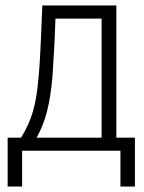

<svg xmlns="http://www.w3.org/2000/svg" viewBox="-20 -552 526 703"><path d="M8 131V-48H57Q86 -94 100.5 -143.5Q115 -193 121 -268Q124 -298 126 -332Q128 -366 130 -413.5Q132 -461 135 -532H406V-48H474V131H421V0H61V131ZM114 -48H352V-484H183Q181 -420 178 -368Q175 -316 172 -270Q165 -193 151.5 -141.5Q138 -90 114 -48Z"/></svg>

Font: Noto Sans Condensed Light
Style: Regular
Weight: 300
Width: 3
Designer: Monotype Design Team
Foundry: Monotype Imaging Inc.
Version: Version 2.013; ttfautohint (v1.8.4.7-5d5b)